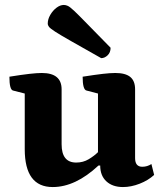

<svg xmlns="http://www.w3.org/2000/svg" viewBox="-20 -744 663 776"><path d="M193 12Q80 12 80 -141V-366L33 -378Q18 -381 18 -434Q68 -442 99 -445.5Q130 -449 149 -449Q229 -449 229 -383V-161Q229 -87 288 -87Q316 -87 338.5 -100.5Q361 -114 376 -129V-366L330 -378Q314 -381 314 -434Q365 -442 395.5 -445.5Q426 -449 446 -449Q487 -449 506.5 -433Q526 -417 526 -383V-105Q526 -70 555 -70Q575 -70 592 -81L603 -37Q579 -15 544.5 -1.5Q510 12 477 12Q435 12 410 -11Q385 -34 385 -75H378Q285 12 193 12ZM389 -509Q311 -553 267 -578Q223 -603 203 -616Q183 -629 178 -635.5Q173 -642 173 -649Q173 -666 183 -683.5Q193 -701 208 -712.5Q223 -724 238 -724Q246 -724 254.5 -720Q263 -716 280.5 -699.5Q298 -683 332 -648Q366 -613 427 -551Q427 -532 415 -520.5Q403 -509 389 -509Z"/></svg>

Font: Petrona ExtraBold
Style: Regular
Weight: 800
Designer: Ringo R. Seeber
Foundry: Ringo R. Seeber
Version: Version 2.001; ttfautohint (v1.8.3)